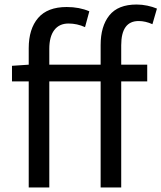

<svg xmlns="http://www.w3.org/2000/svg" viewBox="-20 -829 714 849"><path d="M654 -722Q623 -736 593 -736Q516 -736 516 -629V-543H631V-469H516V0H425V-469H198V0H107V-469H33V-538L107 -543V-616Q107 -701 148.5 -749.5Q190 -798 275 -798Q331 -798 375 -779L356 -709Q321 -725 283 -725Q242 -725 220 -696Q198 -667 198 -613V-543H425V-630Q425 -713 463.5 -761Q502 -809 584 -809Q608 -809 631.5 -804Q655 -799 674 -791Z"/></svg>

Font: SpoqaHanSans-Regular
Style: Regular
Weight: 400
Designer: [Spoqa Han Sans] Dong-huui Kim \uAE40 \uB3D9 \uD718  Younghwa Kang \uAC15 \uC601 \uD654  [Noto Sans] Ryoko NISHIZUKA \u8
Foundry: Spoqa (http://www.spoqa-han-sans.com)
Version: Version 2.000